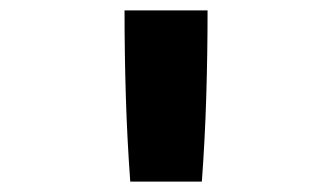

<svg xmlns="http://www.w3.org/2000/svg" viewBox="-20 -792 640 370"><path d="M231 -442Q225 -524 222.5 -606.5Q220 -689 220 -772H380Q380 -689 377.5 -606.5Q375 -524 369 -442Z"/></svg>

Font: Iosevka Custom Heavy Extended
Style: Regular
Weight: 900
Width: 7
Monospace: yes
Designer: Belleve Invis
Foundry: Belleve Invis
Version: Version 11.2.4; ttfautohint (v1.8.4)